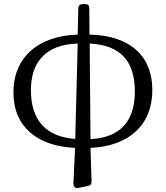

<svg xmlns="http://www.w3.org/2000/svg" viewBox="-20 -705 815 944"><path d="M46 -251C46 -80 165 14 349 22L341 195C341 205 343 212 348 216C353 220 360 220 370 218L413 209C425 207 430 200 430 187L425 22C613 14 729 -90 729 -262C729 -426 625 -530 420 -535L419 -665C419 -678 412 -685 399 -685H386C374 -685 365 -677 365 -665L362 -535C169 -529 46 -424 46 -251ZM132 -262C132 -402 207 -486 362 -491L350 -22C208 -32 132 -112 132 -262ZM421 -491C583 -483 643 -393 643 -255C643 -117 579 -29 425 -21Z"/></svg>

Font: 寒蝉锦书宋 Text
Style: Regular
Weight: 400
Designer: 寒蝉锦书宋{Warren} 思源宋体{Ryoko NISHIZUKA 西塚涼子 (kana & ideographs); Frank Grießhammer (Latin, Greek & Cyrillic); Wenlong ZHANG 
Foundry: Adobe & ChillType
Version: Version 2.000;Glyphs 3.1.1 (3135)